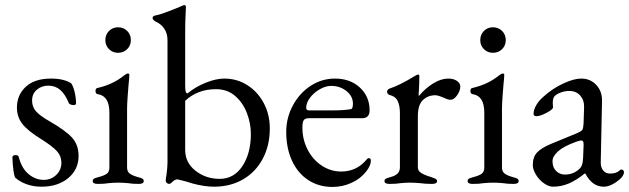

<svg xmlns="http://www.w3.org/2000/svg" viewBox="-20 -725 2491 760"><path d="M40 -22Q32 -38 29 -102Q29 -111 42 -111Q53 -111 54 -104Q66 -58 93.5 -35.5Q121 -13 153 -13Q182 -13 202.5 -32.5Q223 -52 223 -81Q223 -107 205.5 -126.5Q188 -146 142 -175Q90 -207 68.5 -234.5Q47 -262 47 -299Q47 -349 82 -381.5Q117 -414 182 -414Q210 -414 230.5 -408.5Q251 -403 262 -395Q270 -384 275.5 -360.5Q281 -337 281 -316Q281 -309 271 -309Q265 -309 259 -311.5Q253 -314 252 -318Q238 -352 218.5 -369Q199 -386 171 -386Q145 -386 126 -370Q107 -354 107 -327Q107 -303 121.5 -285.5Q136 -268 176 -245Q239 -209 265 -180.5Q291 -152 291 -108Q291 -54 250 -20Q209 14 144 14Q113 14 86 4.5Q59 -5 40 -22Z M347 0ZM347 -8Q347 -15 352.5 -18Q358 -21 370 -24Q393 -30 403 -37.5Q413 -45 413 -62V-279Q413 -345 368 -352Q358 -353 358 -365Q358 -376 367 -377Q428 -391 472 -427Q481 -434 486 -434Q492 -434 492 -429Q492 -418 489 -391Q488 -379 485.5 -346.5Q483 -314 483 -294V-62Q483 -46 493.5 -38Q504 -30 526 -24Q538 -21 543.5 -18Q549 -15 549 -8Q549 3 529 3Q504 3 487 0Q465 -2 448 -2Q432 -2 410 0Q394 3 367 3Q347 3 347 -8ZM397 -566Q397 -588 411.5 -602.5Q426 -617 447 -617Q469 -617 483.5 -602.5Q498 -588 498 -566Q498 -545 483.5 -530.5Q469 -516 447 -516Q426 -516 411.5 -530.5Q397 -545 397 -566Z M741 1Q735 -1 728.5 -3Q722 -5 715 -7Q706 -9 695 -12Q684 -15 681 -15Q672 -15 659 -2Q654 3 650 3Q645 3 640.5 -0.5Q636 -4 636 -9Q636 -18 639 -33Q643 -63 643 -81V-566Q643 -592 630.5 -611Q618 -630 597 -639Q584 -646 584 -654Q584 -662 596 -664Q613 -667 648 -680.5Q683 -694 701 -702Q707 -705 710 -705Q712 -705 714 -703Q716 -701 716 -698Q716 -695 714.5 -665.5Q713 -636 713 -593V-388Q713 -369 715 -362.5Q717 -356 722 -355Q753 -381 794 -397.5Q835 -414 868 -414Q918 -414 959 -388Q1000 -362 1024 -317Q1048 -272 1048 -217Q1048 -149 1020 -96.5Q992 -44 942 -15Q892 14 827 14Q789 14 741 1ZM973 -195Q973 -236 957.5 -277Q942 -318 911 -345Q880 -372 835 -372Q762 -372 713 -326V-132Q713 -81 754 -49Q795 -17 850 -17Q906 -17 939.5 -67.5Q973 -118 973 -195Z M1113 -203Q1113 -259 1139.5 -308Q1166 -357 1210 -385.5Q1254 -414 1306 -414Q1366 -414 1404.5 -378.5Q1443 -343 1443 -288Q1443 -257 1413 -257H1202Q1188 -257 1182.5 -249.5Q1177 -242 1177 -220Q1177 -173 1197.5 -133Q1218 -93 1253.5 -69.5Q1289 -46 1331 -46Q1390 -46 1429 -91Q1435 -99 1440 -99Q1448 -99 1448 -89Q1448 -70 1430 -47Q1408 -18 1372 -1.5Q1336 15 1296 15Q1242 15 1200.5 -12Q1159 -39 1136 -88.5Q1113 -138 1113 -203ZM1295 -288Q1342 -288 1369 -293Q1377 -294 1377 -315Q1377 -344 1351.5 -364.5Q1326 -385 1291 -385Q1269 -385 1245.5 -371.5Q1222 -358 1207 -338Q1192 -318 1192 -298Q1192 -288 1204 -288Z M1502 -8Q1502 -15 1507 -17.5Q1512 -20 1525 -24Q1563 -33 1563 -62V-277Q1563 -307 1554 -325.5Q1545 -344 1522 -349Q1518 -350 1515 -354Q1512 -358 1512 -362Q1512 -366 1515 -369.5Q1518 -373 1521 -374Q1561 -387 1620 -423Q1631 -430 1635 -430Q1640 -430 1640 -423Q1640 -396 1637 -348Q1637 -346 1639 -346Q1664 -376 1695 -395Q1726 -414 1754 -414Q1775 -414 1788.5 -405Q1802 -396 1802 -382Q1802 -366 1789.5 -348Q1777 -330 1763 -330Q1753 -330 1735 -339Q1732 -340 1721.5 -344Q1711 -348 1703 -348Q1674 -348 1654 -329Q1634 -310 1634 -264V-62Q1634 -49 1647 -40.5Q1660 -32 1687 -24Q1699 -20 1704.5 -17Q1710 -14 1710 -8Q1710 3 1690 3Q1663 3 1643 0Q1619 -2 1603 -2Q1587 -2 1565 0Q1549 3 1522 3Q1502 3 1502 -8Z M1831 0ZM1831 -8Q1831 -15 1836.5 -18Q1842 -21 1854 -24Q1877 -30 1887 -37.5Q1897 -45 1897 -62V-279Q1897 -345 1852 -352Q1842 -353 1842 -365Q1842 -376 1851 -377Q1912 -391 1956 -427Q1965 -434 1970 -434Q1976 -434 1976 -429Q1976 -418 1973 -391Q1972 -379 1969.5 -346.5Q1967 -314 1967 -294V-62Q1967 -46 1977.5 -38Q1988 -30 2010 -24Q2022 -21 2027.5 -18Q2033 -15 2033 -8Q2033 3 2013 3Q1988 3 1971 0Q1949 -2 1932 -2Q1916 -2 1894 0Q1878 3 1851 3Q1831 3 1831 -8ZM1881 -566Q1881 -588 1895.5 -602.5Q1910 -617 1931 -617Q1953 -617 1967.5 -602.5Q1982 -588 1982 -566Q1982 -545 1967.5 -530.5Q1953 -516 1931 -516Q1910 -516 1895.5 -530.5Q1881 -545 1881 -566Z M2089 -72Q2089 -103 2105.5 -121Q2122 -139 2160 -155L2262 -197Q2281 -205 2285 -211Q2289 -217 2290 -237L2292 -301Q2293 -328 2277 -346.5Q2261 -365 2233 -365Q2218 -365 2203 -360Q2188 -355 2178 -347Q2168 -340 2168 -318L2169 -300Q2169 -292 2143.5 -278.5Q2118 -265 2103 -265Q2098 -265 2095 -267.5Q2092 -270 2092 -274Q2092 -290 2102.5 -308.5Q2113 -327 2132 -343Q2166 -374 2208.5 -394Q2251 -414 2281 -414Q2317 -414 2340.5 -388.5Q2364 -363 2363 -325L2358 -85Q2357 -64 2367 -51Q2377 -38 2394 -38Q2419 -38 2431 -49Q2436 -54 2439 -54Q2444 -54 2447 -51Q2450 -48 2450 -43Q2450 -39 2447 -32.5Q2444 -26 2439 -21Q2423 -5 2404.5 4.5Q2386 14 2370 14Q2324 14 2297 -38H2294Q2261 -11 2231 1.5Q2201 14 2169 14Q2152 14 2133 0.5Q2114 -13 2101.5 -33.5Q2089 -54 2089 -72ZM2275 -58Q2281 -64 2284 -73Q2287 -82 2288 -99L2290 -148V-154Q2290 -162 2288 -165.5Q2286 -169 2281 -169Q2275 -169 2261 -164Q2211 -146 2189 -126Q2167 -106 2167 -87Q2167 -62 2181.5 -48Q2196 -34 2216 -34Q2251 -34 2275 -58Z"/></svg>

Font: EB Garamond
Style: Regular
Weight: 400
Designer: Georg Duffner and Octavio Pardo
Foundry: Georg Duffner
Version: Version 1.000; ttfautohint (v1.6)